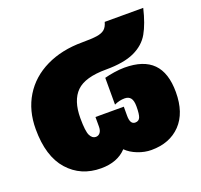

<svg xmlns="http://www.w3.org/2000/svg" viewBox="-105 -682 854 815"><g transform="rotate(-20 321.5 -274.5)"><path d="M15 -236Q15 -320 53.5 -383Q92 -446 163 -480.5Q234 -515 327 -515Q371 -515 393.5 -518.5Q416 -522 428 -532Q440 -542 446 -564H620Q604 -497 581 -456.5Q558 -416 510.5 -394Q463 -372 382 -372Q287 -372 248 -333.5Q209 -295 209 -215Q209 -156 218.5 -137Q228 -118 244 -118Q256 -118 263.5 -127.5Q271 -137 271 -155V-198H399V-157Q399 -118 422 -118Q438 -118 444 -131.5Q450 -145 450 -181Q450 -207 441 -218.5Q432 -230 414 -230Q390 -230 367 -219V-340Q385 -345 410.5 -349Q436 -353 458 -353Q544 -353 586 -310.5Q628 -268 628 -181Q628 -87 579 -36Q530 15 447 15Q417 15 386 3Q355 -9 335 -29Q294 15 220 15Q129 15 72 -49Q15 -113 15 -236Z"/></g></svg>

Font: Prompt Black
Style: Regular
Weight: 900
Designer: Katatrad Team
Foundry: CadsonDemak
Version: Version 1.001